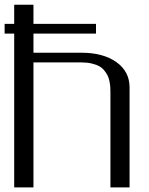

<svg xmlns="http://www.w3.org/2000/svg" viewBox="-20 -812 644 832"><path d="M0 -666.5V-708.5H41.5V-791.5H125V-708.5H396V-666.5H125V-583.5Q125 -583.5 333.5 -583.5Q426.8 -583.5 484.1 -543Q541.5 -502.4 541.5 -433.1V0H458.5V-410.6Q458.5 -423.8 458 -433.3Q457.5 -442.9 454.8 -457.5Q452.1 -472.2 447.3 -482.7Q442.4 -493.2 433.1 -505.1Q423.8 -517.1 411.1 -524.4Q398.4 -531.7 378.4 -536.6Q358.4 -541.5 333.5 -541.5H125V0H41.5V-666.5Z"/></svg>

Font: Gputeks
Style: Regular
Weight: 500
Version: Version 0.9